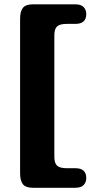

<svg xmlns="http://www.w3.org/2000/svg" viewBox="-20 -760 428 908"><path d="M237 -593V-18.5Q237 11.5 250 23.5Q263 35.5 295 35.5H336.5Q388 35.5 388 82Q388 101.5 375.8 114.8Q363.5 128 336.5 128H135Q102 128 88.5 111.5Q75 95 75 59V-670.5Q75 -706.5 88.5 -723Q102 -739.5 135 -739.5H336.5Q363.5 -739.5 375.8 -726.2Q388 -713 388 -693.5Q388 -647 336.5 -647H295Q263 -647 250 -635Q237 -623 237 -593Z"/></svg>

Font: Fraunces SuperSoft 9pt
Style: Regular
Weight: 900
Version: Version 1.000;[b76b70a41]